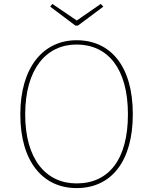

<svg xmlns="http://www.w3.org/2000/svg" viewBox="-20 -952 784 983"><path d="M496 -932 373 -847 248 -932 237 -918 366 -821H379L509 -918ZM372 -746C202 -746 84 -608 84 -366C84 -124 200 11 372 11C552 11 660 -129 660 -367C660 -615 545 -746 372 -746ZM372 -724C531 -724 635 -602 635 -367C635 -137 538 -13 372 -13C215 -13 109 -137 109 -366C109 -598 216 -724 372 -724Z"/></svg>

Font: Glow Sans SC Normal Thin
Style: Regular
Weight: 100
Designer: Ryoko NISHIZUKA (kana, bopomofo & ideographs); Paul D. Hunt (Latin, Greek & Cyrillic); Sandoll Communications, Soo-young
Version: Version 0.93